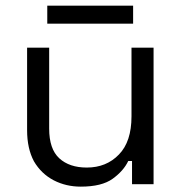

<svg xmlns="http://www.w3.org/2000/svg" viewBox="-20 -660 652 688"><path d="M269.5 8.8Q216.8 8.8 172.9 -13.7Q127.9 -37.1 101.6 -82Q77.1 -127.9 77.1 -193.4Q77.1 -292 77.1 -489.3Q96.7 -489.3 156.2 -489.3Q156.2 -416 156.2 -199.2Q156.2 -126 192.4 -92.8Q228.5 -59.6 291 -59.6Q361.3 -59.6 406.2 -106.4Q451.2 -152.3 451.2 -243.2Q451.2 -325.2 451.2 -489.3Q470.7 -489.3 530.3 -489.3Q530.3 -367.2 530.3 0Q510.7 0 453.1 0Q453.1 -20.5 453.1 -83Q449.2 -83 439.5 -83Q422.9 -47.9 383.8 -19.5Q344.7 8.8 269.5 8.8ZM149.4 -575.2Q149.4 -590.8 149.4 -639.6Q225.6 -639.6 457 -639.6Q457 -624 457 -575.2Q379.9 -575.2 149.4 -575.2Z"/></svg>

Font: Kadena Space Grotesk
Style: Regular
Weight: 400
Designer: Florian Karsten
Version: Version 2.000